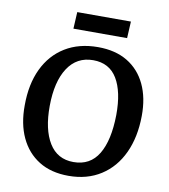

<svg xmlns="http://www.w3.org/2000/svg" viewBox="-96 -968 935 1064"><g transform="rotate(10 371.5 -436.0)"><path d="M55 -328Q55 -447 96.5 -534Q138 -621 215.5 -668.5Q293 -716 400 -716Q498 -716 566 -675Q634 -634 669.5 -559Q705 -484 704 -382Q703 -263 661.5 -173.5Q620 -84 543 -34.5Q466 15 361 15Q263 15 194.5 -27.5Q126 -70 90 -147Q54 -224 55 -328ZM192 -349Q191 -217 237.5 -141Q284 -65 375 -65Q469 -65 515.5 -142.5Q562 -220 564 -363Q565 -494 521 -567Q477 -640 386 -640Q294 -640 243.5 -563Q193 -486 192 -349ZM252 -887H554L549 -793H247Z"/></g></svg>

Font: Literata 12pt SemiBold
Style: Italic
Weight: 600
Italic angle: -2°
Designer: Latin by Veronika Burian and Jose Scaglione. Greek by Irene Vlachou. Cyrillic by Vera Evstafieva
Foundry: TypeTogether
Version: Version 3.002